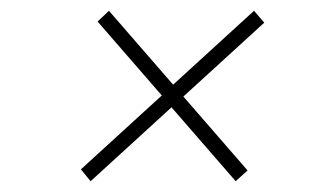

<svg xmlns="http://www.w3.org/2000/svg" viewBox="-20 -528 604 356"><path d="M130 -214 280 -351 161 -488 182 -508 301 -371 451 -508 470 -486 320 -349 439 -212 417 -192 298 -329 148 -192Z"/></svg>

Font: Montserrat ExtraLight
Style: Italic
Weight: 200
Italic angle: -11.3°
Designer: Julieta Ulanovsky
Foundry: Julieta Ulanovsky
Version: Version 9.000; ttfautohint (v1.8.4.7-5d5b)